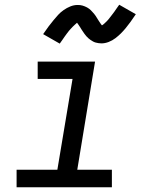

<svg xmlns="http://www.w3.org/2000/svg" viewBox="-20 -790 640 810"><path d="M50 0V-74H222L286 -457H139V-530H381L306 -74H452V0ZM232 -606 162 -646Q174 -664 185 -678.5Q196 -693 206 -705Q216 -717 225.5 -727.5Q235 -738 248.5 -747.5Q262 -757 277 -763Q292 -769 307 -769Q313 -769 318 -768.5Q323 -768 328 -766.5Q333 -765 338 -763Q343 -761 347.5 -758.5Q352 -756 356 -753Q360 -750 363 -747Q366 -744 370 -739.5Q374 -735 377.5 -731Q381 -727 383.5 -723Q386 -719 388.5 -715Q391 -711 393.5 -707Q396 -703 399 -698.5Q402 -694 405 -689.5Q408 -685 410 -683Q414 -685 420 -690.5Q426 -696 429.5 -699.5Q433 -703 436.5 -707Q440 -711 444 -716.5Q448 -722 452.5 -727.5Q457 -733 462 -740Q467 -747 472 -754.5Q477 -762 483 -770L553 -730Q541 -712 530.5 -697.5Q520 -683 510 -671Q500 -659 490 -649Q480 -639 467 -629Q454 -619 438.5 -613Q423 -607 408 -607Q402 -607 395.5 -608Q389 -609 383.5 -610.5Q378 -612 372.5 -615Q367 -618 362 -621.5Q357 -625 353 -628.5Q349 -632 344.5 -637Q340 -642 336.5 -647Q333 -652 330 -656.5Q327 -661 324 -665.5Q321 -670 317.5 -676Q314 -682 310.5 -686.5Q307 -691 305 -694Q302 -691 295.5 -685.5Q289 -680 286 -676.5Q283 -673 279 -669Q275 -665 271 -660Q267 -655 262.5 -649Q258 -643 253 -636Q248 -629 243 -621.5Q238 -614 232 -606Z"/></svg>

Font: Iosevka Curly Slab ExObl
Style: Regular
Weight: 400
Width: 7
Italic angle: -9°
Monospace: yes
Designer: Belleve Invis
Foundry: Belleve Invis
Version: Version 11.1.0; ttfautohint (v1.8.3)